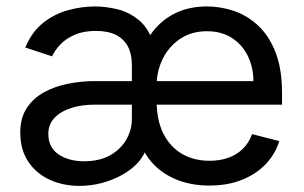

<svg xmlns="http://www.w3.org/2000/svg" viewBox="-20 -573 957 605"><path d="M230.5 12.7Q178.7 12.7 136.2 -6.8Q93.8 -26.4 68.8 -64Q43.9 -101.6 43.9 -155.3Q43.9 -202.1 64.9 -233.4Q85.9 -264.6 120.1 -283Q154.3 -301.3 195.3 -309.3Q236.3 -317.4 276.4 -317.4H817.4L776.4 -286.6Q783.2 -339.8 767.1 -382.3Q751 -424.8 716.3 -449.7Q681.6 -474.6 632.3 -474.6Q583 -474.6 547.4 -450.4Q511.7 -426.3 492.7 -387.5Q473.6 -348.6 473.6 -304.2V-254.9Q473.6 -194.3 494.6 -152.3Q515.6 -110.4 553.2 -88.4Q590.8 -66.4 640.1 -66.4Q672.9 -66.4 699.2 -75.7Q725.6 -85 744.9 -103.8Q764.2 -122.6 774.4 -150.4L859.9 -128.4Q847.2 -86.9 816.9 -55.4Q786.6 -23.9 741.7 -6.1Q696.8 11.7 640.1 11.7Q580.6 11.7 533.4 -8.3Q486.3 -28.3 456.1 -64Q425.8 -99.6 415.5 -146.5L430.7 -422.4Q448.7 -462.4 477.3 -491.7Q505.9 -521 544.7 -536.9Q583.5 -552.7 632.3 -552.7Q675.8 -552.7 717.8 -538.3Q759.8 -523.9 793.9 -491.9Q828.1 -460 848.4 -407.7Q868.7 -355.5 868.7 -279.8V-243.2H277.3Q238.8 -243.2 205.8 -233.2Q172.9 -223.1 152.6 -202.6Q132.3 -182.1 132.3 -150.9Q132.3 -108.4 164.3 -86.7Q196.3 -64.9 245.1 -64.9Q293.9 -64.9 327.4 -84Q360.8 -103 378.2 -133.5Q395.5 -164.1 395.5 -197.3V-368.7Q395.5 -402.3 383.1 -426.3Q370.6 -450.2 345.5 -462.9Q320.3 -475.6 282.2 -475.6Q243.2 -475.6 215.3 -463.4Q187.5 -451.2 170.2 -432.9Q152.8 -414.6 144 -395.5L59.6 -423.3Q80.6 -473.1 116.2 -501.2Q151.9 -529.3 194.8 -541Q237.8 -552.7 279.8 -552.7Q311.5 -552.7 348.6 -544.2Q385.7 -535.6 417.7 -509.5Q449.7 -483.4 465.3 -431.2L448.2 -99.1H438.5Q430.2 -76.2 410.2 -55.9Q390.1 -35.6 361.8 -20.3Q333.5 -4.9 299.8 3.9Q266.1 12.7 230.5 12.7Z"/></svg>

Font: Adwaita Sans
Style: Regular
Weight: 400
Designer: Rasmus Andersson
Foundry: rsms
Version: Version 4.001;git-9221beed3